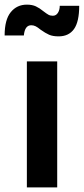

<svg xmlns="http://www.w3.org/2000/svg" viewBox="-67 -809 362 829"><path d="M49 -544H180V0H49ZM108 -681Q96 -691 87 -695.5Q78 -700 68 -700Q40 -700 36 -656H-47Q-47 -724 -20.5 -756.5Q6 -789 49 -789Q72 -789 88 -781.5Q104 -774 121 -760Q134 -750 142 -745.5Q150 -741 161 -741Q175 -741 183 -753.5Q191 -766 191 -784H275Q275 -715 252.5 -683.5Q230 -652 186 -652Q161 -652 145 -659Q129 -666 108 -681Z"/></svg>

Font: Evergrow Sans
Style: Bold
Weight: 700
Foundry: 10Web
Version: Version 1.000